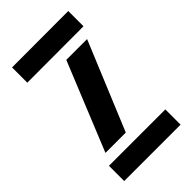

<svg xmlns="http://www.w3.org/2000/svg" viewBox="-191 -661 721 721"><g transform="rotate(-45 170.0 -300.0)"><path d="M19 0V-81H318.5V0ZM23 -518.5V-599.5L322 -600V-519ZM44 -124.5 187 -475.5H297.5L152 -124.5Z"/></g></svg>

Font: Big Shoulders Stencil Display Thin
Style: Bold
Weight: 700
Version: Version 2.001